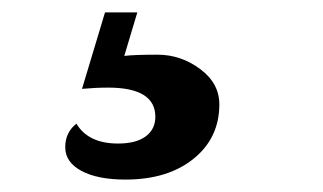

<svg xmlns="http://www.w3.org/2000/svg" viewBox="-20 -31 520 309"><path d="M180 59Q196 57 233.5 57Q271 57 302 80Q333 103 333 137Q333 191 291.5 224.5Q250 258 182 258Q137 258 111 244Q85 230 85 206Q85 182 103 168Q122 200 170 200Q199 200 214.5 188.5Q230 177 230 157Q230 110 154 110Q134 110 112 112L149 -11H201Z"/></svg>

Font: Sansita One
Style: Regular
Weight: 400
Designer: Pablo Cosgaya
Foundry: Omnibus-Type
Version: Version 1.001